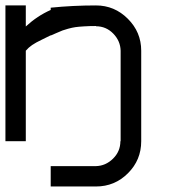

<svg xmlns="http://www.w3.org/2000/svg" viewBox="-20 -520 707 707"><path d="M333.3 91.7Q369.2 90.8 396.2 64.2Q423.3 37.5 423.3 0H424.2V-333.3Q423.3 -369.2 397.1 -396.2Q370.8 -423.3 333.3 -423.3V-424.2Q309.2 -424.2 289.2 -422.9Q269.2 -421.7 257.5 -420Q245.8 -418.3 230.8 -414.2Q215.8 -410 210.4 -407.9Q205 -405.8 188.8 -398.8Q172.5 -391.7 166.7 -389.2V-390Q159.2 -385.8 135.4 -374.6Q111.7 -363.3 98.3 -354.2Q85 -345 75 -333.3V0H0V-500H75V-422.5Q117.5 -461.7 166.7 -483.3V-491.7Q248.3 -500 333.3 -500Q401.7 -500 450.8 -450.8Q500 -401.7 500 -333.3V0Q500 69.2 451.2 117.9Q402.5 166.7 333.3 166.7H166.7V91.7Z"/></svg>

Font: 0xA000-Mono
Style: Mono
Weight: 400
Version: Version 0.1